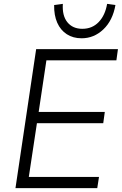

<svg xmlns="http://www.w3.org/2000/svg" viewBox="-20 -973 630 993"><path d="M60 0 167 -719H590L582 -661H220L180 -394H522L514 -336H171L129 -58H492L483 0ZM402 -775Q358 -775 325.5 -796Q293 -817 276 -855.5Q259 -894 260 -947L305 -953Q301 -892 328.5 -858Q356 -824 406 -824Q457 -824 490.5 -859Q524 -894 534 -953L577 -947Q563 -867 514.5 -821Q466 -775 402 -775Z"/></svg>

Font: Nunitoga
Style: Light Italic
Weight: 300
Italic angle: -9°
Designer: Vernon Adams
Foundry: Vernon Adams
Version: Version 1.0